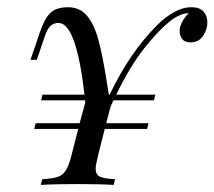

<svg xmlns="http://www.w3.org/2000/svg" viewBox="-20 -522 605 542"><path d="M565.3 -458.9Q565.3 -438.7 553.2 -420.6Q541.1 -402.4 517.7 -402.4Q501.6 -402.4 494.4 -411.7Q487.1 -421 487.1 -434.7Q487.1 -446.8 494.4 -460.5Q501.6 -474.2 512.9 -484.7H510.5Q490.3 -483.9 466.1 -466.9Q429 -438.7 387.9 -386.7Q346.8 -334.7 308.1 -254.8H418.5L414.5 -238.7H300L291.9 -220.2L279.8 -174.2H399.2L395.2 -158.1H275.8L257.3 -85.5Q250 -54.8 250 -46Q250 -29 261.7 -23.4Q273.4 -17.7 304.8 -16.1L300.8 0Q264.5 -2.4 200.8 -2.4Q130.6 -2.4 95.2 0L99.2 -16.1Q128.2 -17.7 142.7 -22.6Q157.3 -27.4 166.1 -41.5Q175 -55.6 182.3 -85.5L200.8 -158.1H76.6L80.6 -174.2H204.8L221 -233.9Q220.2 -235.5 220.2 -238.7H96L100 -254.8H218.5Q195.2 -457.3 145.2 -457.3Q131.5 -457.3 122.2 -448.4Q112.9 -439.5 106.5 -419.4L83.9 -353.2H66.1L92.7 -431.5Q105.6 -469.4 122.2 -485.5Q138.7 -501.6 171.8 -501.6Q204.8 -501.6 225 -478.2Q245.2 -454.8 257.3 -411.3Q269.4 -367.7 281.5 -290.3L287.1 -254.8H289.5Q346.8 -375 425 -452.4Q446 -473.4 471 -487.5Q496 -501.6 520.2 -501.6Q543.5 -501.6 554.4 -489.5Q565.3 -477.4 565.3 -458.9Z"/></svg>

Font: Playfair Display SC
Style: Italic
Weight: 400
Italic angle: -14°
Designer: Claus Eggers Sørensen
Foundry: Claus Eggers Sørensen
Version: Version 1.202; ttfautohint (v1.6)